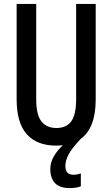

<svg xmlns="http://www.w3.org/2000/svg" viewBox="-20 -734 574 981"><path d="M314 114Q314 159 356 159Q366 159 376.5 156.5Q387 154 393 152V218Q381 223 366 225Q351 227 336 227Q285 227 261 201.5Q237 176 237 130Q237 96 255 65Q273 34 301 8Q285 10 267 10Q169 10 117 -48Q65 -106 65 -226V-714H165V-226Q165 -148 191.5 -114Q218 -80 268 -80Q319 -80 344 -114Q369 -148 369 -227V-714H469V-227Q469 -80 393 -25Q346 25 330 56Q314 87 314 114Z"/></svg>

Font: Noto Sans Georgian ExtraCondensed Medium
Style: Regular
Weight: 500
Width: 2
Designer: Monotype Design Team, Akaki Razmadze
Foundry: Google LLC
Version: Version 2.005; ttfautohint (v1.8.4.7-5d5b)